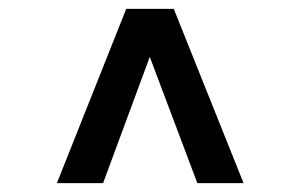

<svg xmlns="http://www.w3.org/2000/svg" viewBox="-20 -706 676 432"><path d="M108 -294 264 -686H371L528 -294H424L317 -578L212 -294Z"/></svg>

Font: Archivo Variable SemiBold
Style: Regular
Weight: 600
Designer: Hector Gatti
Foundry: Omnibus-Type
Version: Version 2.001